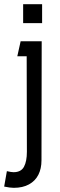

<svg xmlns="http://www.w3.org/2000/svg" viewBox="-26 -668 286 921"><path d="M176 -648V-557H85V-648ZM40 233Q23 233 -6 227L7 153Q28 158 39 158Q75 158 89 132Q103 106 103 60L102 -398H57L73 -470H174L173 101Q173 141 158 170.5Q143 200 113 216.5Q83 233 40 233Z"/></svg>

Font: Kreadon
Style: Regular
Weight: 400
Designer: kohakuno
Foundry: StudioGnu
Version: Version 1.000;Glyphs 3.1.2 (3151)